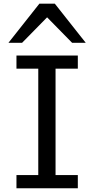

<svg xmlns="http://www.w3.org/2000/svg" viewBox="-20 -1011 516 1031"><path d="M68.4 -712.9H397.9V-642.1H278.3V-70.8H397.9V0H68.4V-70.8H185.5V-642.1H68.4ZM98.6 -781.2H25.4L191.4 -991.2H274.4L440.4 -781.2H367.2L232.9 -918Z"/></svg>

Font: Kanchenjunga
Style: Regular
Weight: 400
Designer: Becca Hirsbrunner Spalinger
Foundry: SIL International
Version: Version 2.001